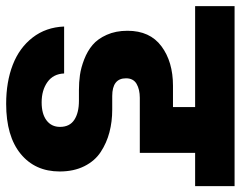

<svg xmlns="http://www.w3.org/2000/svg" viewBox="-118 -680 800 639"><g transform="rotate(90 282.5 -360.0)"><path d="M-17.1 -608.9V-740.2H582V-608.9H471.2V-424.8H288.1Q260.3 -424.8 241.7 -414.1Q223.1 -403.3 223.1 -378.9Q223.1 -333 282.2 -333H327.1Q367.7 -333 402.8 -323.7Q438 -314.5 468 -294.9Q498 -275.4 515.6 -240.2Q533.2 -205.1 533.2 -158.2Q533.2 -76.2 474.4 -28.1Q415.5 20 308.1 20Q234.9 20 178.2 -2Q121.6 -23.9 87.4 -68.1Q53.2 -112.3 50.8 -172.9H207Q208.5 -136.7 235.6 -117.4Q262.7 -98.1 303.2 -98.1Q341.8 -98.1 363.3 -114.5Q384.8 -130.9 384.8 -159.2Q384.8 -191.4 361.3 -206.8Q337.9 -222.2 297.9 -222.2H262.2Q236.3 -222.2 212.2 -225.6Q188 -229 160.2 -239.7Q132.3 -250.5 112.1 -267.6Q91.8 -284.7 78.4 -314.7Q64.9 -344.7 64.9 -383.8Q64.9 -458.5 116.5 -496.8Q168 -535.2 248 -535.2H318.8V-608.9Z"/></g></svg>

Font: SVN-Poppins
Style: Bold
Weight: 700
Designer: Ninad Kale (Devanagari), Jonny Pinhorn (Latin)
Foundry: Indian Type Foundry
Version: Version 3.200;PS 1.000;hotconv 16.6.54;makeotf.lib2.5.65590